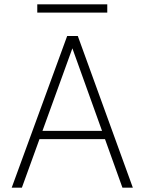

<svg xmlns="http://www.w3.org/2000/svg" viewBox="-20 -866 667 886"><path d="M34 0 290 -700H339L593 0H545L314 -643L81 0ZM142 -224 157 -262H471L486 -224ZM152 -808V-846H475V-808Z"/></svg>

Font: DM Sans 12pt ExtraLight
Style: Regular
Weight: 250
Version: Version 4.004;gftools[0.9.30]